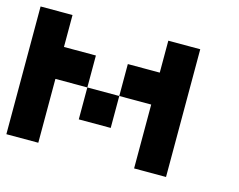

<svg xmlns="http://www.w3.org/2000/svg" viewBox="-76 -613 903 726"><g transform="rotate(15 375.0 -250.0)"><path d="M0 0V-500H125V-375H250V-250H125V0ZM625 0H500V-250H375V-375H500V-500H625ZM375 -125H250V-250H375Z"/></g></svg>

Font: Tiny5
Style: Regular
Weight: 400
Designer: Stefan Schmidt
Foundry: Made with Bits'n'Picas by Kreative Software
Version: Version 1.002; ttfautohint (v1.8.4.7-5d5b)